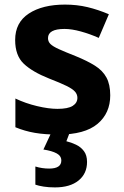

<svg xmlns="http://www.w3.org/2000/svg" viewBox="-20 -576 542 836"><path d="M460 -161Q460 -83 404.5 -36.5Q349 10 234 10Q176 10 132 2.5Q88 -5 47 -22V-147Q91 -126 141.5 -114Q192 -102 230 -102Q276 -102 296.5 -115Q317 -128 317 -150Q317 -165 306.5 -177Q296 -189 269.5 -202Q243 -215 194 -234Q121 -263 83.5 -298.5Q46 -334 46 -402Q46 -478 105.5 -517Q165 -556 263 -556Q315 -556 361 -545Q407 -534 454 -514L410 -411Q372 -428 332 -439Q292 -450 261 -450Q189 -450 189 -410Q189 -395 199.5 -384.5Q210 -374 236.5 -362Q263 -350 311 -331Q360 -311 393.5 -290Q427 -269 443.5 -238.5Q460 -208 460 -161ZM359 129Q359 180 322 210Q285 240 219 240Q192 240 170 236.5Q148 233 134 228V149Q163 158 194 158Q247 158 247 123Q247 103 227 92Q207 81 169 75L204 0H284L269 39Q290 44 311 54Q332 64 345.5 82Q359 100 359 129Z"/></svg>

Font: Noto Sans Meetei Mayek
Style: Bold
Weight: 700
Designer: Monotype Design Team and Neelakash Kshetrimayum
Foundry: Monotype Imaging Inc.
Version: Version 2.002; ttfautohint (v1.8.4.7-5d5b)